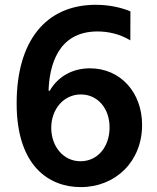

<svg xmlns="http://www.w3.org/2000/svg" viewBox="-20 -758 644 788"><path d="M311.1 9.9C455.3 9.9 563.2 -96.2 563.2 -245C563.2 -380 473 -477.6 349.4 -477.6C275.9 -477.6 217 -442.8 184.3 -385.7H179.3C182.5 -485.1 215.6 -628.9 380 -628.9C422.6 -628.9 470.9 -619.3 514.9 -592.3L515.3 -711.3C478 -726.9 428.6 -738.3 373.2 -738.3C167.6 -738.3 48.3 -589.5 48.3 -333.5C48.3 -76.7 181.1 9.9 311.1 9.9ZM310.4 -96.2C240.1 -96.2 190.3 -157 190.3 -233.3C190.3 -310.4 241.8 -370.4 311.8 -370.4C379.6 -370.4 429.7 -314.6 429.7 -235.1C429.7 -154.8 380.3 -96.2 310.4 -96.2Z"/></svg>

Font: TID UI Semi Bold
Style: Regular
Weight: 600
Designer: The TID Project Authors
Foundry: Bakken & Bæck
Version: Version 1.001;hotconv 1.0.109;makeotfexe 2.5.65596